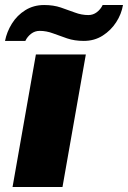

<svg xmlns="http://www.w3.org/2000/svg" viewBox="-36 -745 510 765"><path d="M14 0 107 -528H306L213 0ZM-16 -582Q-9 -618 11.5 -651Q32 -684 65 -704.5Q98 -725 140 -725Q177 -725 206.5 -715Q236 -705 262.5 -695Q289 -685 316 -685Q335 -685 350 -696.5Q365 -708 373 -725H454Q448 -689 427 -656.5Q406 -624 373 -603Q340 -582 298 -582Q261 -582 231.5 -592Q202 -602 175.5 -612Q149 -622 122 -622Q103 -622 88 -610.5Q73 -599 65 -582Z"/></svg>

Font: Archivo SemiBold Black
Style: Italic
Weight: 900
Italic angle: -10°
Version: Version 2.001